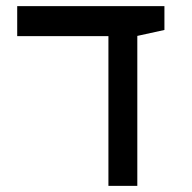

<svg xmlns="http://www.w3.org/2000/svg" viewBox="-20 -606 626 626"><path d="M333.5 0V-585.9H427.7V0ZM36.1 -488.3V-585.9H516.1V-508.3L424.8 -488.3Z"/></svg>

Font: Cascadia Code
Style: Regular
Weight: 400
Designer: Aaron Bell
Foundry: Saja Typeworks
Version: Version 2404.023